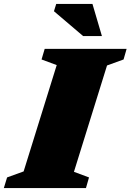

<svg xmlns="http://www.w3.org/2000/svg" viewBox="-50 -955 664 975"><path d="M238 -624.5 161 -653 177 -707H593L577.5 -653L493.5 -622.5L325.5 -82.5L402 -54L386.5 0H-30.5L-14 -54L70 -84.5ZM467.5 -772H372L224 -898L235.5 -935H419.5Z"/></svg>

Font: Newsreader Caption ExtraBold
Style: Italic
Weight: 800
Italic angle: -17°
Designer: Hugues Gentile
Foundry: Production Type
Version: Version 1.001